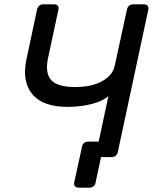

<svg xmlns="http://www.w3.org/2000/svg" viewBox="-20 -720 706 880"><path d="M391 140H339Q329 140 323.5 133.5Q318 127 320 117L356 -48Q358 -59 365.5 -65Q373 -71 384 -71H531L482 0H443L418 117Q417 127 409 133.5Q401 140 391 140ZM441 0Q431 0 425.5 -6.5Q420 -13 422 -23L477 -280Q459 -263 426.5 -251.5Q394 -240 358 -235Q322 -230 291 -230Q176 -230 128 -288.5Q80 -347 101 -447L150 -677Q152 -687 159.5 -693.5Q167 -700 177 -700H229Q240 -700 245 -693.5Q250 -687 248 -677L200 -453Q186 -386 214 -353.5Q242 -321 327 -321Q350 -321 378 -325Q406 -329 433 -340.5Q460 -352 480.5 -372Q501 -392 507 -424L562 -677Q564 -687 571.5 -693.5Q579 -700 589 -700H640Q651 -700 656.5 -693.5Q662 -687 660 -677L520 -23Q518 -13 510.5 -6.5Q503 0 492 0Z"/></svg>

Font: Rubik
Style: Italic
Weight: 400
Italic angle: -12°
Designer: Hubert and Fischer
Foundry: Hubert and Fischer
Version: Version 2.300;gftools[0.9.30]